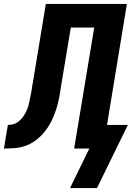

<svg xmlns="http://www.w3.org/2000/svg" viewBox="-57 -755 677 976"><path d="M436 201H299L397 0H320L422 -615H303L253 -315Q249 -286 243.5 -257.5Q238 -229 229 -200.5Q220 -172 207 -144.5Q194 -117 175 -92Q156 -67 131.5 -47Q107 -27 78.5 -16Q50 -5 21 -2.5Q-8 0 -37 0L-17 -120Q-4 -120 10 -123.5Q24 -127 35.5 -136Q47 -145 56 -156Q65 -167 72 -180Q79 -193 83.5 -206Q88 -219 91 -232.5Q94 -246 96.5 -259.5Q99 -273 102 -286Q102 -289 102.5 -292Q103 -295 104 -298V-299Q105 -308 106.5 -317Q108 -326 110 -335L176 -735H588L487 -120H593Z"/></svg>

Font: Iosevka SS04 Hv Ex Obl
Style: Regular
Weight: 900
Width: 7
Italic angle: -9°
Monospace: yes
Designer: Belleve Invis
Foundry: Belleve Invis
Version: Version 19.0.0; ttfautohint (v1.8.4)